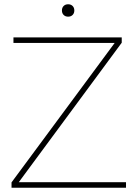

<svg xmlns="http://www.w3.org/2000/svg" viewBox="-20 -879 624 899"><path d="M570 -26V0H34V-25L517 -678H43V-704H550V-679L68 -26ZM299 -859Q312 -859 320 -851Q328 -843 328 -830Q328 -817 320 -809Q312 -801 299 -801Q286 -801 278 -809Q270 -817 270 -830Q270 -843 278 -851Q286 -859 299 -859Z"/></svg>

Font: Prodigy Sans ExtraLight
Style: Regular
Weight: 200
Designer: Wei Huang
Foundry: Wei Huang
Version: Version 1.003; ttfautohint (v1.8.3)